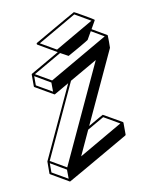

<svg xmlns="http://www.w3.org/2000/svg" viewBox="-106 -1020 944 1175"><g transform="rotate(-10 366.0 -432.5)"><path d="M233.4 75.2H231.4Q230.5 74.2 120.1 10.3Q116.7 8.3 116.7 4.9Q116.7 -69.3 117.2 -69.8L325.7 -519L233.9 -466.3H231Q228.5 -467.3 118.7 -531.2Q115.2 -533.2 115.2 -536.6V-609.9Q115.2 -612.8 118.2 -614.7L295.9 -717.3L180.7 -784.2Q177.7 -786.1 177.7 -790Q177.7 -793.5 180.7 -795.4Q433.6 -941.4 435.5 -941.4Q437.5 -941.4 493.7 -909.2Q551.8 -875.5 551.8 -874Q551.8 -872.6 552.2 -872.1V-869.6L523.9 -819.8L612.8 -768.1H613.3Q613.3 -767.6 613.5 -767.3Q613.8 -767.1 614 -766.6Q614.3 -766.1 615 -764.6Q615.7 -763.2 615.7 -726.6Q615.7 -689 615.2 -688L406.7 -238.8Q498.5 -292 500.5 -292Q502 -292 558.1 -259.3Q614.3 -226.6 615.2 -226.3Q616.2 -226.1 616.2 -223.6Q616.7 -223.6 616.9 -222.9Q617.2 -222.2 617.2 -148.9Q617.2 -145 613.8 -143.1Q235.4 75.2 233.4 75.2ZM326.2 -64.5 597.2 -221.2 500.5 -277.3 397 -217.8ZM294.4 -733.4 532.2 -871.1 435.5 -927.2 197.3 -789.6ZM225.6 -484.4 225.1 -541 128.4 -597.7V-540.5ZM231.9 -552.7 595.7 -762.7 517.1 -808.6 488.8 -759.3Q487.8 -757.3 423.3 -720.2Q358.9 -683.1 357.4 -683.1Q355.5 -683.1 309.1 -709.5L134.8 -608.9ZM227.1 57.1 226.6 0.5 129.9 -56.2V1ZM230.5 -12.7 516.6 -629.4 345.2 -530.8 131.8 -70.3Z"/></g></svg>

Font: 3D Isometric
Style: Bold
Weight: 700
Designer: GGBotNet
Foundry: GGBotNet
Version: 1.14